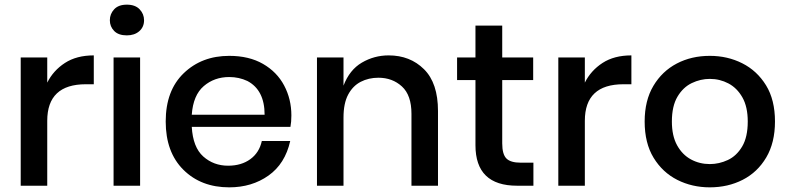

<svg xmlns="http://www.w3.org/2000/svg" viewBox="-20 -798 3391 825"><path d="M183 0H69V-551H183V-443Q209 -495 259 -527.5Q309 -560 383 -560V-436H349Q183 -436 183 -279Z M525 -646Q489 -646 470.5 -665Q452 -684 452 -711Q452 -738 470.5 -758Q489 -778 525 -778Q561 -778 580 -758Q599 -738 599 -711Q599 -682 578.5 -664Q558 -646 525 -646ZM582 0H468V-551H582Z M965 7Q844 7 768 -68.5Q692 -144 692 -276Q692 -409 769.5 -483.5Q847 -558 965 -558Q1050 -558 1110 -523.5Q1170 -489 1201 -430.5Q1232 -372 1232 -302Q1232 -274 1228 -253H804Q809 -165 853.5 -125.5Q898 -86 960 -86Q1017 -86 1055.5 -114Q1094 -142 1105 -192H1227Q1205 -94 1133.5 -43.5Q1062 7 965 7ZM1117 -305Q1117 -411 1043 -450Q1007 -467 965 -467Q901 -467 855.5 -428Q810 -389 804 -305Z M1862 0H1748V-309Q1748 -389 1707 -426.5Q1666 -464 1606 -464Q1564 -464 1530 -446.5Q1496 -429 1476 -391.5Q1456 -354 1456 -293V0H1342V-551H1456V-430Q1482 -498 1535 -529Q1588 -560 1650 -560Q1742 -560 1802 -500.5Q1862 -441 1862 -321Z M2272 0H2202Q2023 0 2023 -174V-454H1944V-551H2023V-688H2138V-551H2271V-454H2138V-182Q2138 -135 2156 -117Q2174 -99 2217 -99H2272Z M2493 0H2379V-551H2493V-443Q2519 -495 2569 -527.5Q2619 -560 2693 -560V-436H2659Q2493 -436 2493 -279Z M3030 7Q2954 7 2890.5 -25Q2827 -57 2788.5 -120Q2750 -183 2750 -276Q2750 -366 2787.5 -429Q2825 -492 2888 -525Q2951 -558 3030 -558Q3106 -558 3169.5 -526Q3233 -494 3271.5 -431.5Q3310 -369 3310 -276Q3310 -185 3272.5 -121.5Q3235 -58 3171.5 -25.5Q3108 7 3030 7ZM3030 -93Q3070 -93 3107.5 -110.5Q3145 -128 3169 -168.5Q3193 -209 3193 -276Q3193 -339 3170 -379.5Q3147 -420 3110 -439.5Q3073 -459 3030 -459Q2990 -459 2952.5 -441Q2915 -423 2891 -382.5Q2867 -342 2867 -276Q2867 -214 2889.5 -173.5Q2912 -133 2949 -113Q2986 -93 3030 -93Z"/></svg>

Font: Ulagadi Sans Medium
Style: Regular
Weight: 500
Designer: Ninad Kale (Devanagari), Jonny Pinhorn (Latin)
Foundry: Indian Type Foundry
Version: Version 3.01;March 29, 2020;FontCreator 12.0.0.2522 64-bit; 